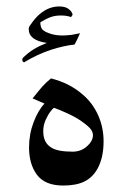

<svg xmlns="http://www.w3.org/2000/svg" viewBox="-20 -570 401 595"><path d="M282 -47Q267 -20 241.5 -7.5Q216 5 176 5Q119 5 94 -29Q70 -62 70 -113Q70 -154 84 -191Q98 -228 118 -249L81 -265Q100 -289 111 -301.5Q122 -314 138 -327Q194 -313 234 -279Q267 -252 285 -211Q301 -174 301 -132Q301 -81 282 -47ZM147 -236Q144 -234 136.5 -224.5Q129 -215 121.5 -198.5Q114 -182 114 -163Q114 -127 140 -112Q160 -100 205 -100Q231 -100 249.5 -116.5Q268 -133 268 -151Q268 -163 257.5 -174Q247 -185 221 -202Q208 -210 186 -220Q164 -230 147 -236ZM211 -432Q176 -428 139 -416Q96 -402 55 -377Q52 -377 50.5 -379.5Q49 -382 49 -385Q49 -389 53 -393Q68 -407 84 -417Q100 -427 125 -437Q69 -445 69 -480Q69 -486 73 -491Q90 -516 104 -527Q131 -550 164 -550Q183 -550 193.5 -541.5Q204 -533 205 -524L200 -517Q188 -522 168 -522Q151 -522 137 -517Q123 -512 105 -501Q105 -484 113 -477Q121 -470 141 -464Q156 -460 175 -460Q184 -460 202 -462L228 -467Q217 -442 211 -432Z"/></svg>

Font: Mirza
Style: Regular
Weight: 400
Designer: Arabic design by Kourosh Beigpour, Latin design by Eduardo Tunni, engineering by Lasse Fister
Version: Version 1.000